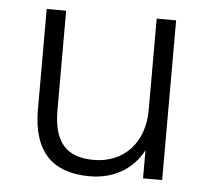

<svg xmlns="http://www.w3.org/2000/svg" viewBox="-43 -546 655 600"><g transform="rotate(5 284.5 -246.5)"><path d="M259 8C333 8 393 -26 426 -88V0H486V-501H425V-214C425 -112 362 -44 267 -44C181 -44 141 -89 141 -190V-501H80V-186C80 -55 141 8 259 8Z"/></g></svg>

Font: Poppy and Pepper Light
Style: Regular
Weight: 300
Designer: Thy Ha
Foundry: Thy Ha
Version: Version 0.001;Glyphs 3.2 (3227)